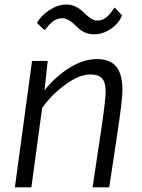

<svg xmlns="http://www.w3.org/2000/svg" viewBox="-20 -824 623 843"><path d="M175.8 -691.4 142.6 -723.1Q158.7 -754.4 196.5 -779.3Q234.4 -804.2 271 -804.2Q290.5 -804.2 307.6 -796.9Q324.7 -789.6 336.4 -779.3Q348.1 -769 358.9 -758.8Q369.6 -748.5 382.1 -741.2Q394.5 -733.9 407.7 -733.9Q416 -733.9 423.3 -735.6Q430.7 -737.3 437.3 -741.7Q443.8 -746.1 448.5 -749.3Q453.1 -752.4 459.5 -759.8Q465.8 -767.1 468 -769.8Q470.2 -772.5 476.3 -781.2Q482.4 -790 483.4 -791L515.6 -756.8Q503.4 -722.7 467.8 -698Q432.1 -673.3 393.6 -673.3Q372.6 -673.3 355.5 -680.4Q338.4 -687.5 326.7 -698Q314.9 -708.5 304.4 -718.8Q293.9 -729 280.5 -736.3Q267.1 -743.7 252 -744.1Q243.2 -744.1 234.6 -741.2Q226.1 -738.3 220.5 -735.6Q214.8 -732.9 206.8 -725.3Q198.7 -717.8 195.8 -714.8Q192.9 -711.9 184.8 -702.1Q176.8 -692.4 175.8 -691.4ZM45.4 -1.5 120.6 -556.6H189.5L175.3 -427.2Q221.7 -486.3 283.7 -525.4Q345.7 -564.5 405.3 -564.5Q464.4 -564.5 491.2 -530.5Q518.1 -496.6 517.6 -425.8Q517.1 -383.8 497.1 -250.5Q492.7 -219.2 478 -123.3Q463.4 -27.3 459.5 -1.5H386.7Q391.6 -38.1 407 -138.9Q422.4 -239.7 423.8 -250Q443.8 -384.3 443.8 -421.4Q443.8 -461.9 428.5 -479.5Q413.1 -497.1 375.5 -497.1Q328.6 -497.1 267.1 -452.6Q205.6 -408.2 165 -349.6L117.7 -1.5Z"/></svg>

Font: HaufeMerriweatherSansLt
Style: Italic
Weight: 300
Designer: Eben Sorkin ( eben@eyebytes.com )
Foundry: Eben Sorkin
Version: Version 1.56